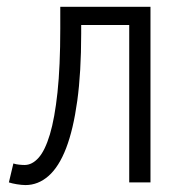

<svg xmlns="http://www.w3.org/2000/svg" viewBox="-20 -532 548 560"><path d="M216.8 -459V-434.1Q216.8 -320.8 205.3 -237.5Q193.8 -154.3 172.9 -99.9Q151.9 -45.4 121.6 -18.8Q91.3 7.8 54.2 7.8Q48.8 7.8 42.2 7.1Q35.6 6.3 29.1 5.4Q22.5 4.4 16.4 2.9Q10.3 1.5 5.9 0L19 -55.2Q26.4 -52.7 35.4 -51.8Q44.4 -50.8 51.8 -50.8Q73.7 -50.8 92.5 -71.8Q111.3 -92.8 125.5 -139.9Q139.6 -187 147.7 -262.7Q155.8 -338.4 155.8 -448.2V-512.2H418.9V0H356.9V-459Z"/></svg>

Font: Clear Sans Light
Style: Regular
Weight: 300
Foundry: Intel Corporation
Version: Version 1.00